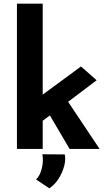

<svg xmlns="http://www.w3.org/2000/svg" viewBox="-20 -809 586 1043"><path d="M72 0V-789H212V-295L420 -448L505 -373L350 -256L521 0H358L251 -182L212 -153V0ZM248 214 176 166Q198 145 207.5 104.5Q217 64 210 29L332 30Q338 58 328.5 93.5Q319 129 298.5 161.5Q278 194 248 214Z"/></svg>

Font: Synthetic
Style: Bold
Weight: 700
Designer: Santiago Orozco
Foundry: Typemade
Version: Version 2.000; ttfautohint (v1.8.4.7-5d5b)